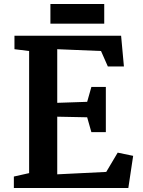

<svg xmlns="http://www.w3.org/2000/svg" viewBox="-20 -936 711 956"><path d="M49 0ZM125 -74V-682L52 -691V-758H583L597 -605H517L483 -682L265 -691V-424L414 -429L435 -503H507V-278H435L414 -352L265 -355V-68L509 -80L566 -176L643 -160L619 0H49V-57ZM499 -916V-818H231V-916Z"/></svg>

Font: Martel ExtraBold
Style: Regular
Weight: 800
Designer: Dan Reynolds
Foundry: Dan Reynolds
Version: Version 1.001; ttfautohint (v1.1) -l 5 -r 5 -G 72 -x 0 -D la